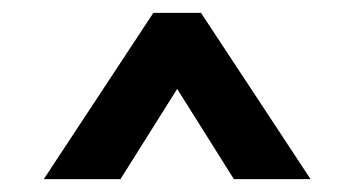

<svg xmlns="http://www.w3.org/2000/svg" viewBox="-20 -730 550 298"><path d="M255 -592 167 -452H48L218 -710H292L462 -452H343Z"/></svg>

Font: Renner*
Style: Semi
Weight: 600
Version: Version 003.000 ; ttfautohint (v0.97) -l 8 -r 50 -G 200 -x 1